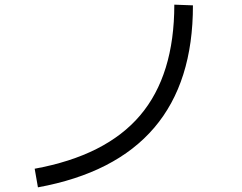

<svg xmlns="http://www.w3.org/2000/svg" viewBox="-20 -769 1040 825"><path d="M143 36 129 -44Q435 -100 582 -273Q729 -446 729 -749L809 -746Q810 -86 143 36Z"/></svg>

Font: Murecho
Style: Regular
Weight: 400
Designer: Neil Summerour
Foundry: Positype
Version: Version 1.010; ttfautohint (v1.8.3)